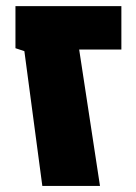

<svg xmlns="http://www.w3.org/2000/svg" viewBox="-20 -611 446 631"><path d="M60.1 -442.9 30.8 -452.6V-590.8H378.9V-448.2H240.2L308.6 0H119.1Z"/></svg>

Font: Heebo Black
Style: Regular
Weight: 900
Designer: Oded Ezer
Foundry: Meir Sadan
Version: Version 2.001; ttfautohint (v1.5.14-ce02) -l 8 -r 50 -G 200 